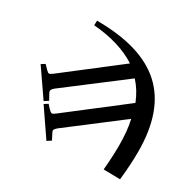

<svg xmlns="http://www.w3.org/2000/svg" viewBox="-156 -707 1096 1074"><g transform="rotate(30 392.5 -170.0)"><path d="M268 192 151 21 175 6 196 29Q209 43 216.5 43.5Q224 44 239 32L593 -241Q566 -309 521 -358L161 -84Q138 -66 147 -50L169 -10L143 7L25 -164L49 -179L71 -156Q84 -142 91 -141.5Q98 -141 114 -153L456 -417Q347 -488 176 -502L177 -532Q464 -532 603.5 -404.5Q743 -277 743 -13Q743 28 740.5 71.5Q738 115 732 172L625 170Q629 126 631 85Q633 44 633 11Q633 -84 617 -152L287 100Q274 111 271 118Q268 125 273 134L294 175Z"/></g></svg>

Font: Literata 72pt
Style: Bold
Weight: 700
Designer: Latin by Veronika Burian and Jose Scaglione. Greek by Irene Vlachou. Cyrillic by Vera Evstafieva.
Foundry: TypeTogether
Version: Version 3.002